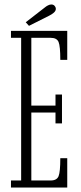

<svg xmlns="http://www.w3.org/2000/svg" viewBox="-20 -838 360 858"><path d="M29 0V-31.5H74.5V-669H29V-700H280.5V-570.5H249.5Q249.5 -631.5 241.8 -650.2Q234 -669 206.5 -669H120V-366H228V-415.5H257V-286.5H228V-335H120V-31.5H206.5Q234 -31.5 241.8 -50.8Q249.5 -70 249.5 -131H280.5V0ZM109.5 -722.5 95 -738.5 179.5 -804Q186.5 -810 194.5 -814Q202.5 -818 209.5 -818Q221.5 -818 227 -807.5Q229.5 -803.5 229.5 -798.5Q229.5 -789 220 -781Q210.5 -773 199 -767.5Z"/></svg>

Font: Imbue 10pt ExtraLight
Style: Regular
Weight: 200
Designer: Tyler Finck
Foundry: Etcetera Type Company
Version: Version 1.102; ttfautohint (v1.8.3)